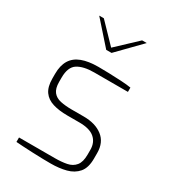

<svg xmlns="http://www.w3.org/2000/svg" viewBox="-186 -863 870 969"><g transform="rotate(30 248.5 -378.5)"><path d="M264 6Q248 6 218.5 5.5Q189 5 156.5 3.5Q124 2 97.5 0.5Q71 -1 60 -2V-28H268Q307 -28 337.5 -34Q368 -40 385.5 -61.5Q403 -83 403 -126V-154Q403 -197 374.5 -221.5Q346 -246 286 -246H215Q167 -246 131 -257Q95 -268 76 -295Q57 -322 57 -370V-397Q57 -446 76 -477Q95 -508 133.5 -522.5Q172 -537 229 -537Q255 -537 290.5 -536Q326 -535 362 -533Q398 -531 421 -527V-502H225Q163 -502 129 -480.5Q95 -459 95 -397V-372Q95 -334 110.5 -314.5Q126 -295 154.5 -289Q183 -283 219 -283H290Q358 -283 399.5 -251Q441 -219 441 -157V-125Q441 -71 417 -43Q393 -15 353 -4.5Q313 6 264 6ZM220 -631 103 -763H130L236 -653L353 -763H380L251 -631Z"/></g></svg>

Font: Exo Thin ExtraLight
Style: Regular
Weight: 250
Version: Version 2.000